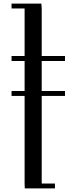

<svg xmlns="http://www.w3.org/2000/svg" viewBox="-20 -749 422 1063"><path d="M43.9 -217.8V-245.1H116.2V-411.1H43.9V-439H116.2V-702.1H43.9V-729H209L210.9 -702.1V-439H339.8V-411.1H210.9V-245.1H339.8V-217.8H210.9V267.1H284.2V293.9H117.2L116.2 267.1V-217.8Z"/></svg>

Font: Dehuti
Style: Bold
Weight: 700
Version: Version 1.2